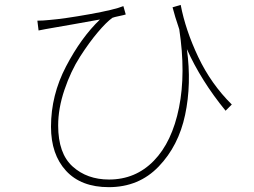

<svg xmlns="http://www.w3.org/2000/svg" viewBox="-20 -732 1040 785"><path d="M927.7 -304.7 902.3 -279.3Q801.8 -402.3 744.1 -531.2Q763.7 -388.7 736.8 -262.2Q710 -135.7 628.9 -51.3Q547.9 33.2 424.8 33.2Q311.5 33.2 250 -33.7Q188.5 -100.6 188.5 -213.9Q188.5 -342.8 250 -460.4Q311.5 -578.1 388.7 -652.3Q352.5 -645.5 276.9 -632.3Q201.2 -619.1 190.4 -617.2Q183.6 -616.2 165.5 -612.8Q147.5 -609.4 137.7 -607.4L132.8 -647.5Q156.2 -647.5 182.6 -650.4Q242.2 -655.3 345.7 -673.8Q449.2 -692.4 484.4 -707L494.1 -672.9Q489.3 -670.9 467.8 -666.5Q446.3 -662.1 439.5 -659.2Q415 -641.6 379.9 -600.1Q344.7 -558.6 307.1 -500Q269.5 -441.4 243.7 -365.2Q217.8 -289.1 217.8 -218.8Q217.8 -104.5 276.9 -51.3Q335.9 2 425.8 2Q534.2 2 608.9 -74.7Q683.6 -151.4 711.9 -292Q740.2 -432.6 712.9 -612.3Q694.3 -667 685.5 -702.1L718.8 -711.9Q738.3 -609.4 790.5 -499Q842.8 -388.7 927.7 -304.7Z"/></svg>

Font: GenEi Gothic M ExtraLight
Style: Regular
Weight: 200
Designer: o_tamon (Modified); [Source Han Sans]
Ryoko NISHIZUKA  (kana & ideographs); Paul D. Hunt (Latin, Greek & Cyrillic); Wenl
Version: Version 1.1a;Original Version 1.004